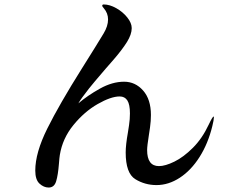

<svg xmlns="http://www.w3.org/2000/svg" viewBox="-20 -818 1040 860"><path d="M938 -292Q938 -281 931 -253Q912 -175 874 -115Q836 -55 785.5 -22Q735 11 681 11Q629 11 586 -15.5Q543 -42 543 -135Q543 -169 553 -225Q554 -231 558 -257.5Q562 -284 562 -310Q562 -350 550.5 -368Q539 -386 516 -386Q477 -386 417.5 -352Q358 -318 309 -258Q260 -198 248 -124Q246 -112 244 -85Q240 -34 231.5 -6Q223 22 198 22Q176 22 157 4.5Q138 -13 138 -54Q138 -134 192 -242.5Q246 -351 346 -510Q414 -618 444 -668Q464 -701 464 -731Q464 -759 445 -781Q438 -788 438 -793Q438 -798 445 -798Q471 -798 500.5 -781.5Q530 -765 550 -740Q570 -715 570 -692Q570 -664 548.5 -629.5Q527 -595 488 -550L453 -510Q393 -440 379 -422Q342 -375 331 -355Q372 -390 427.5 -421Q483 -452 536 -452Q586 -452 621 -412.5Q656 -373 656 -303Q656 -276 652 -247.5Q648 -219 647 -214Q639 -164 639 -146Q639 -74 692 -74Q720 -74 761 -94Q802 -114 844 -156Q886 -198 915 -260Q932 -296 937 -296Q938 -296 938 -292Z"/></svg>

Font: Shippori Antique
Style: Regular
Weight: 400
Designer: FONTDASU
Foundry: FONTDASU / Google Inc. / but / Adobe
Version: Version 2.001